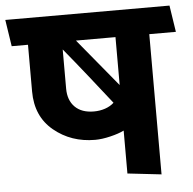

<svg xmlns="http://www.w3.org/2000/svg" viewBox="-62 -731 803 798"><g transform="rotate(-5 340.0 -332.0)"><path d="M439 0V-179Q417 -168 381.5 -159.5Q346 -151 318 -151Q218 -151 146 -210.5Q74 -270 74 -374V-569H6L-11 -680H674L691 -569H580V16ZM439 -569H274L439 -369ZM323 -269Q348 -269 370 -276.5Q392 -284 407 -298Q364 -353 311.5 -419Q259 -485 216 -537V-374Q216 -325 244 -297Q272 -269 323 -269Z"/></g></svg>

Font: Palanquin Dark
Style: Regular
Weight: 400
Designer: Pria Ravichandran
Version: Version 1.000